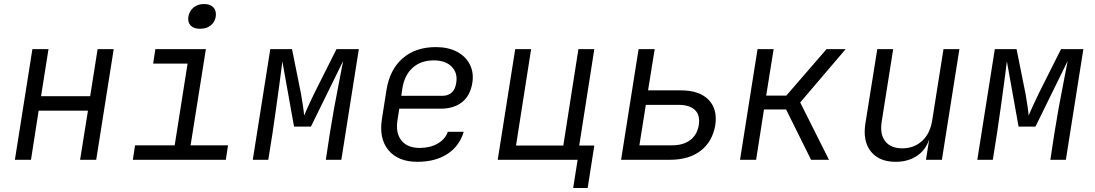

<svg xmlns="http://www.w3.org/2000/svg" viewBox="-20 -794 5440 954"><path d="M54 0 141 -550H221L184 -316H428L465 -550H545L458 0H378L417 -244H172L134 0Z M640 0 651 -72H848L912 -478H741L752 -550H1003L927 -72H1113L1102 0ZM974 -651Q943 -651 927.5 -667Q912 -683 916 -711Q921 -740 942 -757Q963 -774 994 -774Q1025 -774 1040.5 -757Q1056 -740 1052 -711Q1047 -683 1026 -667Q1005 -651 974 -651Z M1236 0 1323 -550H1431L1476 -326Q1481 -296 1485.5 -266.5Q1490 -237 1491 -220Q1498 -237 1511.5 -266.5Q1525 -296 1540 -327L1652 -550H1763L1676 0H1599L1619 -132Q1628 -189 1640 -256Q1652 -323 1664.5 -385Q1677 -447 1685 -491L1525 -165H1441L1383 -489Q1378 -448 1370 -388Q1362 -328 1352.5 -260.5Q1343 -193 1334 -132L1313 0Z M2054 10Q1958 10 1910 -48Q1862 -106 1878 -205L1900 -345Q1916 -448 1980.5 -504Q2045 -560 2145 -560Q2207 -560 2250.5 -537Q2294 -514 2314.5 -473.5Q2335 -433 2327 -383Q2317 -319 2276 -286.5Q2235 -254 2169 -254H1964L1955 -197Q1945 -133 1974.5 -96Q2004 -59 2066 -59Q2117 -59 2154.5 -80.5Q2192 -102 2205 -139H2284Q2263 -68 2203 -29Q2143 10 2054 10ZM1974 -318H2179Q2206 -318 2224 -333.5Q2242 -349 2247 -383Q2255 -431 2224.5 -462.5Q2194 -494 2135 -494Q2071 -494 2030 -457Q1989 -420 1979 -353Z M2828 140 2850 0H2453L2540 -550H2619L2544 -71H2779L2854 -550H2933L2858 -71H2933L2900 140Z M3066 0 3153 -550H3233L3200 -345H3363Q3455 -345 3500.5 -298.5Q3546 -252 3534 -172Q3520 -90 3461.5 -45Q3403 0 3308 0ZM3157 -72H3320Q3375 -72 3409.5 -98Q3444 -124 3452 -172Q3460 -221 3433.5 -247Q3407 -273 3351 -273H3189Z M3657 0 3744 -550H3824L3787 -319H3887L4087 -550H4182L3956 -285L4099 0H4010L3886 -250H3776L3737 0Z M4430 10Q4348 10 4307 -41.5Q4266 -93 4280 -181L4339 -550H4418L4361 -190Q4351 -127 4378.5 -92Q4406 -57 4463 -57Q4522 -57 4562 -94Q4602 -131 4612 -197L4668 -550H4747L4660 0H4581L4597 -102Q4580 -49 4536 -19.5Q4492 10 4430 10Z M4836 0 4923 -550H5031L5076 -326Q5081 -296 5085.5 -266.5Q5090 -237 5091 -220Q5098 -237 5111.5 -266.5Q5125 -296 5140 -327L5252 -550H5363L5276 0H5199L5219 -132Q5228 -189 5240 -256Q5252 -323 5264.5 -385Q5277 -447 5285 -491L5125 -165H5041L4983 -489Q4978 -448 4970 -388Q4962 -328 4952.5 -260.5Q4943 -193 4934 -132L4913 0Z"/></svg>

Font: JetBrains Mono NL Light
Style: Italic
Weight: 300
Italic angle: -9°
Designer: Philipp Nurullin, Konstantin Bulenkov
Foundry: JetBrains
Version: Version 2.304; ttfautohint (v1.8.4.7-5d5b)